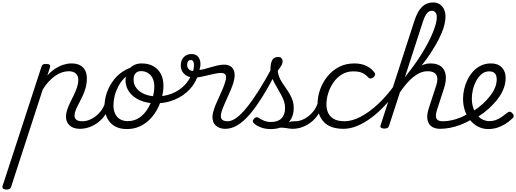

<svg xmlns="http://www.w3.org/2000/svg" viewBox="-155 -1039 4231 1574"><path d="M-103 515Q-118 515 -128 508Q-138 501 -134 486L184 -489Q189 -505 197 -510Q205 -515 221 -515Q245 -515 252.5 -507.5Q260 -500 254 -484L233 -419Q264 -455 298 -476.5Q332 -498 365.5 -508.5Q399 -519 430 -519Q474 -519 501.5 -504Q529 -489 543 -462Q557 -435 557 -396Q557 -356 547 -319.5Q537 -283 522 -251Q507 -219 491.5 -190.5Q476 -162 466 -137Q456 -112 456 -91Q456 -69 471.5 -57Q487 -45 520 -45Q531 -45 536 -35.5Q541 -26 538.5 -14Q536 -2 526.5 7.5Q517 17 499 17Q446 17 416 -10.5Q386 -38 386 -82Q386 -110 396 -139.5Q406 -169 421 -200Q436 -231 451.5 -262.5Q467 -294 477 -325Q487 -356 487 -386Q487 -418 466.5 -436.5Q446 -455 408 -455Q381 -455 352.5 -445.5Q324 -436 296.5 -416.5Q269 -397 243 -369Q217 -341 195 -304L-64 493Q-68 504 -76 509.5Q-84 515 -103 515Z M499 17Q486 17 481 7.5Q476 -2 478.5 -14Q481 -26 491 -35.5Q501 -45 519 -45Q548 -45 576 -55.5Q604 -66 629 -85.5Q654 -105 673.5 -131Q693 -157 704 -189Q709 -202 719.5 -202Q730 -202 738 -194Q746 -186 743 -173Q731 -133 707.5 -98Q684 -63 651.5 -37.5Q619 -12 580 2.5Q541 17 499 17Z M884 19Q825 19 784 -5.5Q743 -30 722.5 -73.5Q702 -117 702 -172Q702 -226 722.5 -283.5Q743 -341 783 -390.5Q823 -440 881.5 -470Q940 -500 1016 -500Q1031 -500 1033.5 -491Q1036 -482 1030.5 -472.5Q1025 -463 1014 -463Q967 -463 928.5 -444.5Q890 -426 861.5 -396Q833 -366 813.5 -328Q794 -290 784.5 -251Q775 -212 775 -177Q775 -136 789 -106.5Q803 -77 829.5 -61.5Q856 -46 892 -46Q946 -46 987 -74Q1028 -102 1055 -146Q1082 -190 1096 -238Q1110 -286 1110 -328Q1110 -371 1095.5 -399Q1081 -427 1056.5 -441.5Q1032 -456 1001 -456Q986 -456 979 -465.5Q972 -475 973 -487.5Q974 -500 983 -509.5Q992 -519 1007 -519Q1061 -519 1101 -497Q1141 -475 1163 -434Q1185 -393 1185 -335Q1185 -294 1173.5 -246.5Q1162 -199 1138.5 -152Q1115 -105 1079 -66.5Q1043 -28 994 -4.5Q945 19 884 19Z M1122 -192Q1068 -192 1022.5 -206Q977 -220 943.5 -245.5Q910 -271 892 -306Q874 -341 874 -382Q874 -412 883 -437Q892 -462 910 -480.5Q928 -499 952 -509Q976 -519 1007 -519Q1022 -519 1029 -509.5Q1036 -500 1035 -487.5Q1034 -475 1025.5 -465.5Q1017 -456 1001 -456Q971 -456 955.5 -437Q940 -418 940 -386Q940 -346 964.5 -315Q989 -284 1032 -266.5Q1075 -249 1130 -249Q1197 -249 1254.5 -272Q1312 -295 1354.5 -337Q1397 -379 1416 -433Q1421 -448 1436 -453Q1451 -458 1463.5 -453.5Q1476 -449 1471 -433Q1452 -362 1401 -307.5Q1350 -253 1278 -222.5Q1206 -192 1122 -192Z M1692 17Q1662 17 1639 6.5Q1616 -4 1602.5 -23Q1589 -42 1587 -70.5Q1585 -99 1597 -135Q1603 -158 1616 -187.5Q1629 -217 1644 -249.5Q1659 -282 1672.5 -314.5Q1686 -347 1694 -377Q1704 -415 1692 -428Q1680 -441 1659 -441Q1638 -441 1610 -435.5Q1582 -430 1551.5 -422.5Q1521 -415 1492 -409Q1463 -403 1439 -403Q1406 -403 1380.5 -415.5Q1355 -428 1341 -450.5Q1327 -473 1327 -502Q1327 -545 1351.5 -570.5Q1376 -596 1414 -596Q1448 -596 1466 -577Q1484 -558 1487.5 -528Q1491 -498 1480 -466Q1495 -466 1519 -472.5Q1543 -479 1571 -487.5Q1599 -496 1628.5 -502.5Q1658 -509 1683 -509Q1713 -509 1735 -495.5Q1757 -482 1765.5 -451Q1774 -420 1760 -367Q1752 -339 1739 -307.5Q1726 -276 1711 -243.5Q1696 -211 1683 -180.5Q1670 -150 1662 -125Q1649 -82 1661.5 -63.5Q1674 -45 1712 -45Q1724 -45 1729.5 -35.5Q1735 -26 1732.5 -14Q1730 -2 1720 7.5Q1710 17 1692 17ZM1428 -457Q1435 -481 1435.5 -501.5Q1436 -522 1429.5 -534.5Q1423 -547 1409 -547Q1395 -547 1387 -536.5Q1379 -526 1379 -506Q1379 -487 1392 -472.5Q1405 -458 1428 -457Z M1692 17Q1676 17 1671.5 7.5Q1667 -2 1671 -14Q1675 -26 1685.5 -35.5Q1696 -45 1712 -45Q1744 -45 1782 -72Q1820 -99 1865.5 -154.5Q1911 -210 1964.5 -294Q2018 -378 2079 -492Q2086 -503 2098 -501.5Q2110 -500 2118.5 -491Q2127 -482 2120 -468Q2056 -343 1999.5 -251.5Q1943 -160 1891.5 -100.5Q1840 -41 1791 -12Q1742 17 1692 17Z M2245 17Q2226 17 2204 13Q2182 9 2155 7.5Q2128 6 2091 12L2125 -15Q2156 -26 2182 -32.5Q2208 -39 2228.5 -42Q2249 -45 2265 -45Q2274 -45 2277 -35.5Q2280 -26 2276.5 -14Q2273 -2 2265 7.5Q2257 17 2245 17ZM2065 19Q2017 19 1981 4.5Q1945 -10 1926 -29Q1918 -36 1917.5 -45.5Q1917 -55 1929 -67Q1939 -78 1947.5 -78.5Q1956 -79 1968 -71Q1984 -60 2009.5 -49.5Q2035 -39 2066 -39Q2124 -39 2153 -69Q2182 -99 2182 -155Q2182 -182 2173.5 -208Q2165 -234 2151 -259.5Q2137 -285 2122 -311Q2107 -337 2093 -363Q2079 -389 2070.5 -414.5Q2062 -440 2062 -467Q2062 -518 2076 -545Q2090 -572 2126 -572Q2145 -572 2153.5 -561Q2162 -550 2162 -537Q2162 -522 2154 -506Q2146 -490 2122 -459Q2124 -433 2133.5 -409Q2143 -385 2158 -362Q2173 -339 2189.5 -315.5Q2206 -292 2220.5 -267Q2235 -242 2244 -214.5Q2253 -187 2253 -155Q2253 -72 2201 -26.5Q2149 19 2065 19Z M2243 17Q2230 17 2225 7.5Q2220 -2 2222.5 -14Q2225 -26 2235 -35.5Q2245 -45 2263 -45Q2292 -45 2320 -55.5Q2348 -66 2373 -85.5Q2398 -105 2417.5 -131Q2437 -157 2448 -189Q2453 -202 2463.5 -202Q2474 -202 2482 -194Q2490 -186 2487 -173Q2475 -133 2451.5 -98Q2428 -63 2395.5 -37.5Q2363 -12 2324 2.5Q2285 17 2243 17Z M2661 17Q2553 17 2500.5 -38.5Q2448 -94 2448 -184Q2448 -244 2468.5 -303Q2489 -362 2528 -411Q2567 -460 2623 -489.5Q2679 -519 2749 -519Q2806 -519 2847 -499.5Q2888 -480 2913 -447Q2923 -434 2919.5 -424Q2916 -414 2906 -405Q2894 -396 2883 -395.5Q2872 -395 2862 -406Q2843 -428 2815.5 -441Q2788 -454 2741 -454Q2689 -454 2648 -429Q2607 -404 2578.5 -363Q2550 -322 2535.5 -274.5Q2521 -227 2521 -181Q2521 -145 2535 -114Q2549 -83 2581.5 -64Q2614 -45 2669 -45Q2681 -45 2686 -36Q2691 -27 2689.5 -14.5Q2688 -2 2680.5 7.5Q2673 17 2661 17Z M2661 17Q2648 17 2643 7.5Q2638 -2 2639 -14.5Q2640 -27 2648 -36Q2656 -45 2669 -45Q2732 -45 2803.5 -83Q2875 -121 2945.5 -187Q3016 -253 3075 -336Q3084 -349 3094.5 -344.5Q3105 -340 3110 -327.5Q3115 -315 3107 -305Q3058 -236 3003 -177Q2948 -118 2890 -74.5Q2832 -31 2774 -7Q2716 17 2661 17Z M3454 17Q3421 17 3397 6Q3373 -5 3360.5 -27Q3348 -49 3347.5 -80Q3347 -111 3360 -151L3422 -341Q3433 -377 3429.5 -402.5Q3426 -428 3406.5 -441.5Q3387 -455 3351 -455Q3319 -455 3289 -442Q3259 -429 3230.5 -405.5Q3202 -382 3174.5 -349.5Q3147 -317 3120 -277L3103 -312Q3144 -366 3179.5 -405.5Q3215 -445 3247.5 -470Q3280 -495 3311.5 -507Q3343 -519 3375 -519Q3431 -519 3462 -493.5Q3493 -468 3499 -422Q3505 -376 3484 -312L3428 -140Q3412 -89 3423 -67Q3434 -45 3474 -45Q3486 -45 3490.5 -35.5Q3495 -26 3493 -14Q3491 -2 3481 7.5Q3471 17 3454 17ZM2995 15Q2981 15 2970.5 9Q2960 3 2965 -12L3242 -868Q3268 -948 3305.5 -983.5Q3343 -1019 3396 -1019Q3426 -1019 3449 -1004.5Q3472 -990 3484.5 -964Q3497 -938 3497 -903Q3497 -873 3488.5 -837Q3480 -801 3462.5 -761Q3445 -721 3420.5 -678Q3396 -635 3366 -590Q3336 -545 3299 -499.5Q3262 -454 3221 -408Q3180 -362 3135 -317L3034 -7Q3031 4 3022 9.5Q3013 15 2995 15ZM3164 -405Q3200 -451 3234 -497Q3268 -543 3297 -589.5Q3326 -636 3350 -681Q3374 -726 3390.5 -765.5Q3407 -805 3416.5 -839Q3426 -873 3426 -899Q3426 -916 3420.5 -927.5Q3415 -939 3406 -945Q3397 -951 3384 -951Q3370 -951 3357.5 -942Q3345 -933 3333.5 -913Q3322 -893 3311 -859Z M3454 17Q3438 17 3433.5 7.5Q3429 -2 3433 -14Q3437 -26 3447.5 -35.5Q3458 -45 3474 -45Q3525 -45 3581.5 -62Q3638 -79 3689 -112Q3698 -118 3706.5 -113.5Q3715 -109 3720.5 -99Q3726 -89 3725.5 -79Q3725 -69 3717 -64Q3672 -36 3626 -18Q3580 0 3536 8.5Q3492 17 3454 17Z M3692 -109Q3733 -132 3770.5 -160.5Q3808 -189 3836 -221Q3858 -245 3877 -272Q3896 -299 3906.5 -329Q3917 -359 3917 -389Q3917 -421 3902 -437.5Q3887 -454 3854 -454Q3820 -454 3793.5 -432Q3767 -410 3749 -376Q3731 -342 3722 -304Q3713 -266 3713 -233Q3713 -190 3724.5 -155.5Q3736 -121 3756.5 -96Q3777 -71 3803 -58.5Q3829 -46 3858 -46Q3883 -46 3907 -54Q3931 -62 3954.5 -78Q3978 -94 4003 -114Q4014 -124 4024.5 -123Q4035 -122 4043 -113Q4054 -103 4056 -91.5Q4058 -80 4047 -70Q4020 -43 3988 -23Q3956 -3 3921 8Q3886 19 3846 19Q3813 19 3782 7Q3751 -5 3725.5 -27Q3700 -49 3681 -79.5Q3662 -110 3651.5 -148Q3641 -186 3641 -230Q3641 -269 3650.5 -309.5Q3660 -350 3678.5 -387.5Q3697 -425 3724.5 -454.5Q3752 -484 3788.5 -501.5Q3825 -519 3869 -519Q3911 -519 3937.5 -503Q3964 -487 3977 -460.5Q3990 -434 3990 -401Q3990 -359 3976.5 -320.5Q3963 -282 3940 -248Q3917 -214 3888 -184Q3854 -147 3811.5 -115Q3769 -83 3722 -58Z"/></svg>

Font: Playwrite RO Light
Style: Regular
Weight: 300
Version: Version 1.002